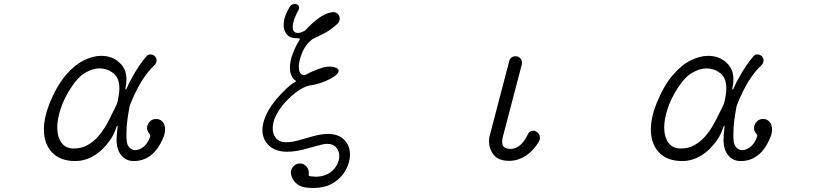

<svg xmlns="http://www.w3.org/2000/svg" viewBox="-20 -784 4040 949"><path d="M352 12Q278 12 237.5 -30.5Q197 -73 197 -144Q197 -173 204 -205.5Q211 -238 225 -273Q260 -359 303.5 -410.5Q347 -462 393 -485Q439 -508 480 -508Q535 -508 571 -474Q605 -443 605 -392Q605 -384 604 -373Q603 -362 600 -348Q599 -342 601.5 -341.5Q604 -341 606 -347Q614 -366 620 -377.5Q626 -389 632 -399Q648 -429 667.5 -458Q687 -487 706 -508Q713 -515 723 -515Q739 -515 748 -503Q754 -496 754 -486Q754 -471 742 -460Q675 -398 623 -266L620 -256Q613 -218 609 -186.5Q605 -155 605 -124Q605 -116 605 -107Q605 -98 606 -90Q608 -66 620.5 -54Q633 -42 649 -42Q667 -42 686.5 -56Q706 -70 718 -98Q720 -101 720.5 -104Q721 -107 722 -110Q723 -112 723 -114Q723 -118 719 -122Q707 -136 707 -151Q707 -168 719.5 -182Q732 -196 751 -196Q772 -196 784 -181.5Q796 -167 796 -144Q796 -127 788 -106Q740 12 641 12Q604 12 581 -14.5Q558 -41 556 -87Q556 -99 557 -114.5Q558 -130 561 -155Q562 -162 560 -162.5Q558 -163 556 -157Q549 -137 542 -122Q535 -107 525 -93Q491 -43 446 -15.5Q401 12 352 12ZM345 -50Q383 -50 413 -67Q443 -84 466 -110.5Q489 -137 506.5 -168.5Q524 -200 537 -228Q544 -240 549 -251Q554 -262 558 -271L561 -281Q565 -299 567.5 -315.5Q570 -332 570 -348Q570 -374 561.5 -394.5Q553 -415 532 -428Q521 -436 505.5 -441Q490 -446 471 -446Q440 -446 402.5 -425Q365 -404 328 -346Q295 -294 279 -244Q263 -194 263 -154Q263 -108 283.5 -79Q304 -50 345 -50Z M1487 142Q1460 138 1441 119Q1422 100 1418 75Q1416 55 1429 39.5Q1442 24 1462 24Q1482 24 1495.5 40Q1509 56 1506 77V81Q1506 87 1512 87Q1524 88 1534 89Q1544 90 1552 89Q1587 86 1610 70Q1633 54 1645 31.5Q1657 9 1657 -13Q1657 -37 1642 -55Q1627 -73 1597 -73Q1582 -73 1569 -69Q1530 -59 1485 -46.5Q1440 -34 1398 -34Q1367 -34 1340.5 -44.5Q1314 -55 1295 -81Q1277 -107 1277 -141Q1277 -164 1285.5 -190.5Q1294 -217 1312 -247Q1326 -270 1348.5 -296.5Q1371 -323 1395.5 -346Q1420 -369 1439 -379Q1447 -383 1439 -387Q1427 -394 1420 -412Q1413 -427 1413 -450Q1413 -482 1427 -519Q1441 -556 1460 -585Q1462 -589 1462 -590Q1462 -595 1454 -595H1446Q1414 -595 1398 -613.5Q1382 -632 1382 -660Q1382 -703 1414 -753Q1421 -764 1436 -764Q1439 -764 1442 -764Q1445 -764 1448 -762Q1458 -758 1458 -746Q1458 -744 1458 -741Q1458 -738 1456 -736Q1427 -684 1427 -651Q1427 -621 1452 -621Q1464 -621 1483 -630Q1487 -632 1492 -637Q1518 -666 1551.5 -691.5Q1585 -717 1617 -723Q1620 -724 1626 -724Q1641 -724 1650 -715Q1659 -706 1659 -692Q1659 -677 1647.5 -666Q1636 -655 1628 -649Q1604 -630 1580 -618Q1556 -606 1529 -593Q1525 -592 1520 -587Q1492 -564 1477.5 -532.5Q1463 -501 1458 -470Q1457 -466 1457 -462.5Q1457 -459 1457 -455Q1457 -413 1485 -413Q1489 -413 1491 -414.5Q1493 -416 1496 -417Q1525 -433 1561.5 -445.5Q1598 -458 1621 -454Q1654 -449 1654 -434Q1654 -421 1631 -405.5Q1608 -390 1574.5 -377.5Q1541 -365 1507 -361Q1480 -354 1449 -332Q1418 -310 1390.5 -279.5Q1363 -249 1345.5 -215.5Q1328 -182 1328 -150Q1328 -127 1338 -110Q1347 -94 1361.5 -87.5Q1376 -81 1395 -81Q1424 -81 1459.5 -91.5Q1495 -102 1532.5 -112Q1570 -122 1604 -122Q1630 -122 1653 -112.5Q1676 -103 1693 -79Q1710 -54 1710 -20Q1710 16 1690 54.5Q1670 93 1629.5 119Q1589 145 1528 145Q1508 145 1487 142Z M2497 11Q2444 11 2420.5 -18.5Q2397 -48 2397 -85Q2397 -105 2403 -123L2497 -482Q2499 -493 2508 -499.5Q2517 -506 2528 -506Q2542 -506 2551 -496.5Q2560 -487 2560 -474Q2560 -468 2559 -465L2465 -106Q2462 -94 2462 -83Q2462 -57 2483 -51Q2494 -48 2503 -48Q2555 -48 2590 -122Q2598 -138 2616 -138Q2625 -138 2630 -134Q2649 -123 2649 -102Q2649 -95 2644 -85Q2618 -40 2579 -14.5Q2540 11 2497 11Z M3352 12Q3278 12 3237.5 -30.5Q3197 -73 3197 -144Q3197 -173 3204 -205.5Q3211 -238 3225 -273Q3260 -359 3303.5 -410.5Q3347 -462 3393 -485Q3439 -508 3480 -508Q3535 -508 3571 -474Q3605 -443 3605 -392Q3605 -384 3604 -373Q3603 -362 3600 -348Q3599 -342 3601.5 -341.5Q3604 -341 3606 -347Q3614 -366 3620 -377.5Q3626 -389 3632 -399Q3648 -429 3667.5 -458Q3687 -487 3706 -508Q3713 -515 3723 -515Q3739 -515 3748 -503Q3754 -496 3754 -486Q3754 -471 3742 -460Q3675 -398 3623 -266L3620 -256Q3613 -218 3609 -186.5Q3605 -155 3605 -124Q3605 -116 3605 -107Q3605 -98 3606 -90Q3608 -66 3620.5 -54Q3633 -42 3649 -42Q3667 -42 3686.5 -56Q3706 -70 3718 -98Q3720 -101 3720.5 -104Q3721 -107 3722 -110Q3723 -112 3723 -114Q3723 -118 3719 -122Q3707 -136 3707 -151Q3707 -168 3719.5 -182Q3732 -196 3751 -196Q3772 -196 3784 -181.5Q3796 -167 3796 -144Q3796 -127 3788 -106Q3740 12 3641 12Q3604 12 3581 -14.5Q3558 -41 3556 -87Q3556 -99 3557 -114.5Q3558 -130 3561 -155Q3562 -162 3560 -162.5Q3558 -163 3556 -157Q3549 -137 3542 -122Q3535 -107 3525 -93Q3491 -43 3446 -15.5Q3401 12 3352 12ZM3345 -50Q3383 -50 3413 -67Q3443 -84 3466 -110.5Q3489 -137 3506.5 -168.5Q3524 -200 3537 -228Q3544 -240 3549 -251Q3554 -262 3558 -271L3561 -281Q3565 -299 3567.5 -315.5Q3570 -332 3570 -348Q3570 -374 3561.5 -394.5Q3553 -415 3532 -428Q3521 -436 3505.5 -441Q3490 -446 3471 -446Q3440 -446 3402.5 -425Q3365 -404 3328 -346Q3295 -294 3279 -244Q3263 -194 3263 -154Q3263 -108 3283.5 -79Q3304 -50 3345 -50Z"/></svg>

Font: Kiwi Maru Light
Style: Regular
Weight: 300
Designer: Hiroki-Chan
Version: Version 1.100